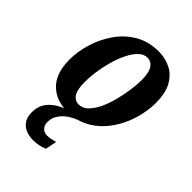

<svg xmlns="http://www.w3.org/2000/svg" viewBox="-227 -650 995 995"><g transform="rotate(45 270.5 -153.0)"><path d="M221 10Q140 10 90 -40Q40 -90 40 -190Q40 -247 58.5 -309Q77 -371 114 -425Q151 -479 207 -512.5Q263 -546 338 -546Q387 -546 427.5 -525.5Q468 -505 492 -461Q516 -417 516 -346Q516 -303 505 -254Q494 -205 471 -158.5Q448 -112 412.5 -73.5Q377 -35 329.5 -12.5Q282 10 221 10ZM239 -58Q267 -58 289.5 -80.5Q312 -103 329 -139Q346 -175 357 -218Q368 -261 374 -302.5Q380 -344 380 -377Q380 -433 363.5 -457.5Q347 -482 319 -482Q293 -482 271 -460.5Q249 -439 231.5 -403.5Q214 -368 202 -325.5Q190 -283 184 -241Q178 -199 178 -164Q178 -107 194 -82.5Q210 -58 239 -58ZM204 240Q152 240 123.5 214.5Q95 189 95 142Q95 87 131.5 51.5Q168 16 226 0H295Q275 7 250 22.5Q225 38 206.5 63Q188 88 188 121Q188 144 201.5 158Q215 172 237 172Q249 172 263 169Q277 166 293 162L281 224Q244 240 204 240Z"/></g></svg>

Font: Noto Serif Condensed
Style: Bold Italic
Weight: 700
Width: 3
Italic angle: -12°
Designer: Monotype Design Team
Foundry: Monotype Imaging Inc.
Version: Version 2.014